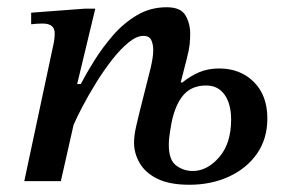

<svg xmlns="http://www.w3.org/2000/svg" viewBox="-20 -500 790 530"><path d="M503 10Q448 10 414.5 -6.5Q381 -23 365.5 -50Q350 -77 350 -106Q350 -126 356 -152Q362 -178 365 -190L396 -313Q399 -326 401 -338.5Q403 -351 403 -361Q403 -378 397.5 -389.5Q392 -401 376 -401Q357 -401 334.5 -382.5Q312 -364 289 -334.5Q266 -305 245 -271Q224 -237 208 -206.5Q192 -176 183 -155L148 0H47L127 -375Q129 -383 130 -392Q131 -401 131 -408Q131 -435 98 -435Q90 -435 81.5 -434.5Q73 -434 66 -433V-465L213 -476H243L193 -268H203Q218 -297 240.5 -333Q263 -369 292 -402.5Q321 -436 358 -458Q395 -480 440 -480Q479 -480 492 -457.5Q505 -435 505 -408Q505 -392 503.5 -377.5Q502 -363 496 -339.5Q490 -316 479 -273L483 -272Q505 -290 529.5 -300.5Q554 -311 585 -311Q643 -311 680.5 -274Q718 -237 718 -173Q718 -117 689.5 -76Q661 -35 612 -12.5Q563 10 503 10ZM512 -28Q552 -28 585 -66Q618 -104 618 -170Q618 -213 600 -238.5Q582 -264 549 -264Q510 -264 487.5 -239Q465 -214 454 -164Q453 -158 449.5 -137.5Q446 -117 446 -100Q446 -58 466.5 -43Q487 -28 512 -28Z"/></svg>

Font: STIX Two Text Medium
Style: Italic
Weight: 500
Italic angle: -12°
Designer: Ross Mills, John Hudson & Paul Hanslow, Tiro Typeworks Ltd; with prior portions MicroPress Inc. and Coen Hoffman, Elsevi
Foundry: Tiro Typeworks Ltd
Version: Version 2.13 b171